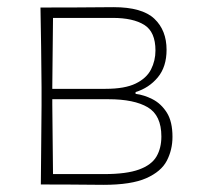

<svg xmlns="http://www.w3.org/2000/svg" viewBox="-20 -515 558 536"><path d="M94 0Q94.5 -56.5 95 -108.5Q95.5 -160.5 96 -221V-271Q95.5 -332 94.8 -385Q94 -438 93 -494Q132 -494 189.5 -494.2Q247 -494.5 297 -495Q376.5 -495 410.8 -462.8Q445 -430.5 445 -376Q445 -328.5 420.5 -299Q396 -269.5 358.5 -258V-253Q382.5 -250 406.2 -237.8Q430 -225.5 445.8 -200.5Q461.5 -175.5 461.5 -133Q461.5 -97 445.8 -66.5Q430 -36 388.2 -17.5Q346.5 1 268.5 1Q218 0.5 171.5 0.2Q125 0 94 0ZM128 -465Q127.5 -424.5 127 -371.5Q126.5 -318.5 126 -273V-267H274.5Q328.5 -267 358.8 -281.8Q389 -296.5 401.5 -321Q414 -345.5 414 -374Q414 -426 382.8 -445.5Q351.5 -465 295 -465ZM128 -29H270.5Q333.5 -29 368.2 -41.8Q403 -54.5 416.8 -78Q430.5 -101.5 430.5 -134Q430.5 -193 392.5 -215.5Q354.5 -238 283 -238H126V-223Q126.5 -177.5 127 -123.8Q127.5 -70 128 -29Z"/></svg>

Font: Commissioner Loud Thin
Style: Regular
Weight: 100
Designer: Kostas Bartsokas
Foundry: Kostas Bartsokas
Version: Version 1.000; ttfautohint (v1.8.3)